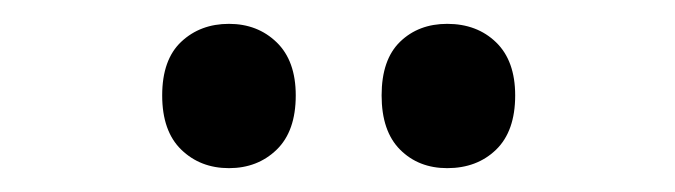

<svg xmlns="http://www.w3.org/2000/svg" viewBox="-20 -759 566 161"><path d="M116 -679Q116 -709 132 -724Q148 -739 172 -739Q196 -739 212 -723.5Q228 -708 228 -679Q228 -649 212 -633.5Q196 -618 172 -618Q148 -618 132 -633.5Q116 -649 116 -679ZM300 -679Q300 -709 315.5 -724Q331 -739 355 -739Q380 -739 396 -723.5Q412 -708 412 -679Q412 -649 396 -633.5Q380 -618 355 -618Q331 -618 315.5 -633.5Q300 -649 300 -679Z"/></svg>

Font: Noto Sans Myanmar UI Condensed SemiBold
Style: Regular
Weight: 600
Width: 3
Designer: Monotype Design Team
Foundry: Monotype Imaging Inc.
Version: Version 2.103; ttfautohint (v1.8.4.7-5d5b)